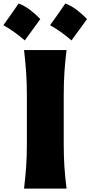

<svg xmlns="http://www.w3.org/2000/svg" viewBox="-76 -1102 529 1122"><path d="M64.5 0Q72.3 -64.9 76.7 -125.7Q81.1 -186.5 81.1 -263.2V-538.6Q81.1 -617.7 76.7 -680.4Q72.3 -743.2 64.5 -809.6H313Q304.7 -743.2 300.5 -680.4Q296.4 -617.7 296.4 -538.6V-263.2Q296.4 -186.5 300.5 -125.7Q304.7 -64.9 313 0ZM305.7 -1081.6Q341.2 -1068.2 372.8 -1044Q404.5 -1019.8 432.5 -990.8Q410.4 -960.2 387.9 -928.8Q365.3 -897.4 341.7 -865.7Q314.3 -889.8 283.2 -912.4Q252 -935 216.6 -954.8Q240.2 -987.1 262.2 -1018.7Q284.2 -1050.4 305.7 -1081.6ZM32.8 -1081.6Q68.2 -1068.2 99.9 -1044Q131.6 -1019.8 159.5 -990.8Q137.5 -960.2 114.9 -928.8Q92.4 -897.4 68.7 -865.7Q41.4 -889.8 10.2 -912.4Q-20.9 -935 -56.4 -954.8Q-32.8 -987.1 -10.7 -1018.7Q11.3 -1050.4 32.8 -1081.6Z"/></svg>

Font: Pinar-FD ExtraBold
Style: Regular
Weight: 800
Designer: Amin Abedi
Version: Version 3.000